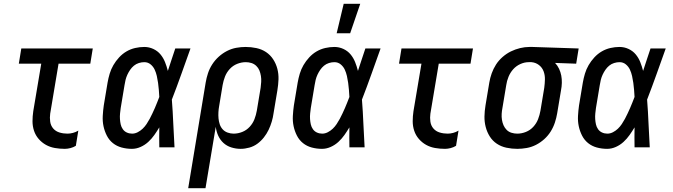

<svg xmlns="http://www.w3.org/2000/svg" viewBox="-20 -775 3540 1010"><path d="M321 8Q294 8 268.5 3.5Q243 -1 221.5 -13Q200 -25 183.5 -44Q167 -63 159 -87Q151 -111 151 -137Q151 -163 155 -190L197 -440H79L92 -520H468L455 -440H288L244 -177Q241 -156 244 -135Q247 -114 260 -99Q273 -84 293 -78Q313 -72 335 -72Q349 -72 364 -76Q379 -80 392 -88L379 -8Q366 0 350.5 4Q335 8 321 8Z M674 8Q646 8 620 1Q594 -6 574 -22Q554 -38 542 -61.5Q530 -85 524.5 -111Q519 -137 520.5 -165Q522 -193 526 -221L546 -341Q550 -364 557 -387.5Q564 -411 576.5 -432.5Q589 -454 606.5 -473Q624 -492 645.5 -504.5Q667 -517 691 -522.5Q715 -528 739 -528Q764 -528 786.5 -517.5Q809 -507 824 -489Q839 -471 848 -448.5Q857 -426 863 -402Q873 -432 882.5 -461.5Q892 -491 902 -520H982Q958 -453 934 -385.5Q910 -318 884 -251Q889 -188 891.5 -125.5Q894 -63 898 0H818Q817 -26 817.5 -52.5Q818 -79 818 -105Q806 -85 792 -65Q778 -45 760 -28.5Q742 -12 719.5 -2Q697 8 674 8ZM675 -72Q690 -72 704.5 -79.5Q719 -87 730.5 -98Q742 -109 751 -122.5Q760 -136 767.5 -150Q775 -164 781.5 -178Q788 -192 794.5 -206.5Q801 -221 806.5 -235.5Q812 -250 818 -265Q817 -284 815.5 -302.5Q814 -321 811.5 -339Q809 -357 805 -375Q801 -393 793.5 -409Q786 -425 772 -436.5Q758 -448 739 -448Q725 -448 710.5 -443.5Q696 -439 684.5 -429.5Q673 -420 664.5 -407.5Q656 -395 650 -382Q644 -369 640.5 -355Q637 -341 635 -327L615 -207Q613 -193 611.5 -178Q610 -163 611 -148.5Q612 -134 615 -120.5Q618 -107 626 -95.5Q634 -84 647 -78Q660 -72 675 -72Z M970 215 1062 -341Q1066 -365 1074 -389.5Q1082 -414 1096.5 -436.5Q1111 -459 1131 -477Q1151 -495 1174.5 -507Q1198 -519 1223 -523.5Q1248 -528 1272 -528Q1301 -528 1329 -522Q1357 -516 1379.5 -501Q1402 -486 1417 -463Q1432 -440 1439 -413Q1446 -386 1445 -357.5Q1444 -329 1439 -299L1419 -179Q1416 -157 1409.5 -135Q1403 -113 1393 -92Q1383 -71 1368 -52Q1353 -33 1334 -19Q1315 -5 1291.5 1.5Q1268 8 1246 8Q1221 8 1197 0.5Q1173 -7 1155.5 -23Q1138 -39 1128 -61Q1118 -83 1115 -108L1061 215ZM1209 -72Q1232 -72 1254.5 -81Q1277 -90 1293.5 -108Q1310 -126 1318.5 -148Q1327 -170 1331 -193L1351 -313Q1353 -328 1354 -344Q1355 -360 1352.5 -375.5Q1350 -391 1344.5 -404.5Q1339 -418 1328 -428.5Q1317 -439 1302.5 -443.5Q1288 -448 1273 -448Q1250 -448 1227.5 -439Q1205 -430 1188.5 -412Q1172 -394 1163.5 -372Q1155 -350 1151 -327L1133 -218Q1130 -202 1129 -185Q1128 -168 1129.5 -152Q1131 -136 1136 -121Q1141 -106 1151.5 -94.5Q1162 -83 1177.5 -77.5Q1193 -72 1209 -72Z M1674 8Q1646 8 1620 1Q1594 -6 1574 -22Q1554 -38 1542 -61.5Q1530 -85 1524.5 -111Q1519 -137 1520.5 -165Q1522 -193 1526 -221L1546 -341Q1550 -364 1557 -387.5Q1564 -411 1576.5 -432.5Q1589 -454 1606.5 -473Q1624 -492 1645.5 -504.5Q1667 -517 1691 -522.5Q1715 -528 1739 -528Q1764 -528 1786.5 -517.5Q1809 -507 1824 -489Q1839 -471 1848 -448.5Q1857 -426 1863 -402Q1873 -432 1882.5 -461.5Q1892 -491 1902 -520H1982Q1958 -453 1934 -385.5Q1910 -318 1884 -251Q1889 -188 1891.5 -125.5Q1894 -63 1898 0H1818Q1817 -26 1817.5 -52.5Q1818 -79 1818 -105Q1806 -85 1792 -65Q1778 -45 1760 -28.5Q1742 -12 1719.5 -2Q1697 8 1674 8ZM1675 -72Q1690 -72 1704.5 -79.5Q1719 -87 1730.5 -98Q1742 -109 1751 -122.5Q1760 -136 1767.5 -150Q1775 -164 1781.5 -178Q1788 -192 1794.5 -206.5Q1801 -221 1806.5 -235.5Q1812 -250 1818 -265Q1817 -284 1815.5 -302.5Q1814 -321 1811.5 -339Q1809 -357 1805 -375Q1801 -393 1793.5 -409Q1786 -425 1772 -436.5Q1758 -448 1739 -448Q1725 -448 1710.5 -443.5Q1696 -439 1684.5 -429.5Q1673 -420 1664.5 -407.5Q1656 -395 1650 -382Q1644 -369 1640.5 -355Q1637 -341 1635 -327L1615 -207Q1613 -193 1611.5 -178Q1610 -163 1611 -148.5Q1612 -134 1615 -120.5Q1618 -107 1626 -95.5Q1634 -84 1647 -78Q1660 -72 1675 -72ZM1751 -600 1788 -755H1875L1822 -600Z M2321 8Q2294 8 2268.5 3.5Q2243 -1 2221.5 -13Q2200 -25 2183.5 -44Q2167 -63 2159 -87Q2151 -111 2151 -137Q2151 -163 2155 -190L2197 -440H2079L2092 -520H2468L2455 -440H2288L2244 -177Q2241 -156 2244 -135Q2247 -114 2260 -99Q2273 -84 2293 -78Q2313 -72 2335 -72Q2349 -72 2364 -76Q2379 -80 2392 -88L2379 -8Q2366 0 2350.5 4Q2335 8 2321 8Z M2701 8Q2672 8 2644 2Q2616 -4 2593.5 -19Q2571 -34 2556.5 -57Q2542 -80 2535 -107Q2528 -134 2528.5 -162.5Q2529 -191 2534 -221L2554 -341Q2558 -365 2566.5 -389Q2575 -413 2589 -435Q2603 -457 2623.5 -475Q2644 -493 2667.5 -504.5Q2691 -516 2716 -522Q2741 -528 2765 -528H2781L3024 -520L3011 -440L2900 -444Q2913 -430 2921 -413Q2929 -396 2932.5 -377.5Q2936 -359 2935.5 -339Q2935 -319 2931 -299L2911 -179Q2907 -155 2899 -130.5Q2891 -106 2877 -83.5Q2863 -61 2843 -43Q2823 -25 2799.5 -13Q2776 -1 2750.5 3.5Q2725 8 2701 8ZM2701 -72Q2724 -72 2746.5 -81Q2769 -90 2785.5 -108Q2802 -126 2810.5 -148Q2819 -170 2823 -193L2843 -313Q2846 -335 2846.5 -357.5Q2847 -380 2839.5 -400Q2832 -420 2815 -433Q2798 -446 2776 -448H2761Q2739 -448 2717 -438Q2695 -428 2679.5 -410.5Q2664 -393 2655 -371Q2646 -349 2643 -327L2623 -207Q2620 -192 2619 -176Q2618 -160 2620.5 -144.5Q2623 -129 2629 -115.5Q2635 -102 2645.5 -91.5Q2656 -81 2671 -76.5Q2686 -72 2701 -72Z M3174 8Q3146 8 3120 1Q3094 -6 3074 -22Q3054 -38 3042 -61.5Q3030 -85 3024.5 -111Q3019 -137 3020.5 -165Q3022 -193 3026 -221L3046 -341Q3050 -364 3057 -387.5Q3064 -411 3076.5 -432.5Q3089 -454 3106.5 -473Q3124 -492 3145.5 -504.5Q3167 -517 3191 -522.5Q3215 -528 3239 -528Q3264 -528 3286.5 -517.5Q3309 -507 3324 -489Q3339 -471 3348 -448.5Q3357 -426 3363 -402Q3373 -432 3382.5 -461.5Q3392 -491 3402 -520H3482Q3458 -453 3434 -385.5Q3410 -318 3384 -251Q3389 -188 3391.5 -125.5Q3394 -63 3398 0H3318Q3317 -26 3317.5 -52.5Q3318 -79 3318 -105Q3306 -85 3292 -65Q3278 -45 3260 -28.5Q3242 -12 3219.5 -2Q3197 8 3174 8ZM3175 -72Q3190 -72 3204.5 -79.5Q3219 -87 3230.5 -98Q3242 -109 3251 -122.5Q3260 -136 3267.5 -150Q3275 -164 3281.5 -178Q3288 -192 3294.5 -206.5Q3301 -221 3306.5 -235.5Q3312 -250 3318 -265Q3317 -284 3315.5 -302.5Q3314 -321 3311.5 -339Q3309 -357 3305 -375Q3301 -393 3293.5 -409Q3286 -425 3272 -436.5Q3258 -448 3239 -448Q3225 -448 3210.5 -443.5Q3196 -439 3184.5 -429.5Q3173 -420 3164.5 -407.5Q3156 -395 3150 -382Q3144 -369 3140.5 -355Q3137 -341 3135 -327L3115 -207Q3113 -193 3111.5 -178Q3110 -163 3111 -148.5Q3112 -134 3115 -120.5Q3118 -107 3126 -95.5Q3134 -84 3147 -78Q3160 -72 3175 -72Z"/></svg>

Font: Iosevka Medium Oblique
Style: Regular
Weight: 500
Italic angle: -9°
Monospace: yes
Designer: Belleve Invis
Foundry: Belleve Invis
Version: Version 32.5.0; ttfautohint (v1.8.4)